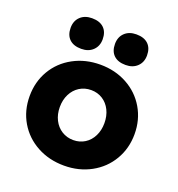

<svg xmlns="http://www.w3.org/2000/svg" viewBox="-137 -864 915 987"><g transform="rotate(20 321.0 -371.0)"><path d="M34 -266Q34 -344.6 71.1 -407.5Q108.2 -470.4 174 -506.2Q239.8 -542 321.5 -542Q402.8 -542 468.3 -506.2Q533.8 -470.4 570.9 -407.3Q608 -344.2 608 -266Q608 -187.8 570.9 -124.7Q533.8 -61.6 468.3 -25.8Q402.8 10 321.8 10Q239.7 10 173.9 -25.8Q108.2 -61.6 71.1 -124.3Q34 -187.1 34 -266ZM443 -266Q443 -305.6 427.6 -336.7Q412.2 -367.8 384.5 -385.4Q356.8 -403 321.8 -403Q286.2 -403 258.3 -385.4Q230.4 -367.8 214.7 -336.7Q199 -305.6 199 -266Q199 -226.9 214.7 -195.8Q230.4 -164.8 258.4 -147.2Q286.4 -129.6 321.7 -129.6Q356.8 -129.6 384.5 -147.1Q412.1 -164.5 427.6 -195.8Q443 -227 443 -266ZM354.6 -668Q354.6 -705.8 378.5 -728.7Q402.4 -751.6 442.2 -751.6Q484.2 -751.6 507 -729.8Q529.8 -708 529.8 -668Q529.8 -630.6 505.7 -607.5Q481.6 -584.4 442.2 -584.4Q400.2 -584.4 377.4 -606.2Q354.6 -628 354.6 -668ZM112 -668Q112 -705.8 135.9 -728.7Q159.8 -751.6 199.6 -751.6Q241.6 -751.6 264.4 -729.8Q287.2 -708 287.2 -668Q287.2 -630.6 263.1 -607.5Q239 -584.4 199.6 -584.4Q157.6 -584.4 134.8 -606.2Q112 -628 112 -668Z"/></g></svg>

Font: Easer Grotesk Variable
Style: Regular
Weight: 400
Designer: Boardeaser, Bonnie Shaver-Troup, Thomas Jockin
Foundry: Lexend
Version: Version 1.001;Glyphs 3.1.2 (3151)